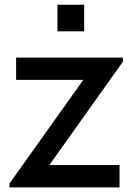

<svg xmlns="http://www.w3.org/2000/svg" viewBox="-20 -812 594 832"><path d="M229 -791.5H344.7V-676.3H229ZM498 -96.7V0H21V-16.6L340.8 -465.8H49.8V-562.5H512.7V-544.9L193.8 -96.7Z"/></svg>

Font: Manrope3 Semibold
Style: Regular
Weight: 600
Width: 4
Designer: Mikhail Sharanda
Foundry: Mikhail Sharanda
Version: Version 3.000;PS 003.000;hotconv 1.0.88;makeotf.lib2.5.64775